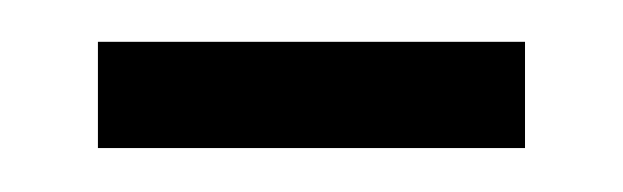

<svg xmlns="http://www.w3.org/2000/svg" viewBox="-20 -649 292 90"><path d="M226.1 -579.6H25.9V-629.4H226.1Z"/></svg>

Font: Open Sans Hebrew Condensed Light
Style: Regular
Weight: 300
Width: 3
Foundry: Ascender Corporation, Yanek Iontef
Version: Version 2.001;PS 002.001;hotconv 1.0.70;makeotf.lib2.5.58329